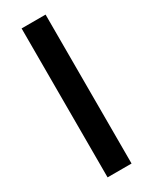

<svg xmlns="http://www.w3.org/2000/svg" viewBox="-232 -853 809 1016"><g transform="rotate(-30 173.0 -345.0)"><path d="M100 110V-800H246.5V110Z"/></g></svg>

Font: Geologica Thin Roman ExtraBold
Style: Regular
Weight: 800
Version: Version 1.010;gftools[0.9.28]